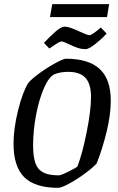

<svg xmlns="http://www.w3.org/2000/svg" viewBox="-20 -893 566 922"><path d="M45 -203Q45 -274 66.5 -362Q88 -450 116 -495Q133 -515 171 -542.5Q209 -570 247 -590.5Q285 -611 297 -611Q405 -611 458.5 -562Q512 -513 512 -409Q512 -343 492 -260.5Q472 -178 444 -108Q424 -86 385.5 -58Q347 -30 310.5 -10.5Q274 9 260 9Q148 9 96.5 -42Q45 -93 45 -203ZM352 -94Q376 -157 396.5 -260Q417 -363 417 -427Q417 -491 390 -519.5Q363 -548 308 -548Q270 -548 243 -537Q216 -526 192 -472Q168 -418 153.5 -342.5Q139 -267 139 -196Q139 -142 149.5 -111Q160 -80 186.5 -65.5Q213 -51 262 -51Q273 -51 310 -69.5Q347 -88 352 -94ZM308 -682Q284 -694 276 -694Q267 -694 243 -677.5Q219 -661 217 -660L191 -687Q216 -714 244.5 -739.5Q273 -765 289 -765Q304 -765 323 -758Q342 -751 368 -739Q372 -737 387.5 -730.5Q403 -724 410 -724Q417 -724 434 -736.5Q451 -749 464 -761L492 -732Q473 -710 440 -683.5Q407 -657 391 -657Q371 -657 352 -663.5Q333 -670 308 -682ZM231 -873H504L494 -811H220Z"/></svg>

Font: Grenze
Style: Italic
Weight: 400
Italic angle: -10°
Designer: Renata Polastri
Foundry: Omnibus-Type
Version: Version 1.002; ttfautohint (v1.8)